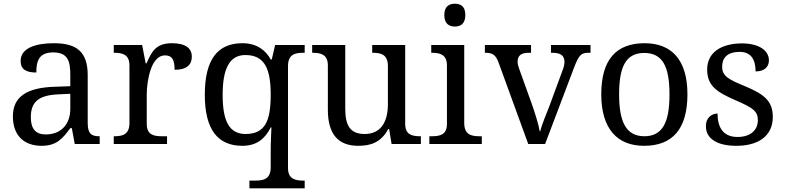

<svg xmlns="http://www.w3.org/2000/svg" viewBox="-20 -780 4250 1040"><path d="M147 -145C147 -184.1 156.2 -214.4 179.7 -234.9C203.1 -255.4 240.2 -266.6 296.9 -269L360.8 -272V-190.9C360.8 -106 309.6 -51.8 228 -51.8C172.9 -51.8 147 -82.5 147 -145ZM49.8 -149.9C49.8 -40 116.2 9.8 205.1 9.8C288.1 9.8 319.3 -30.3 360.8 -85.9H369.1L384.8 0H520V-42H517.1C473.1 -42 455.1 -57.6 455.1 -113.8V-373C455.1 -500.5 394 -545.9 272 -545.9C170.9 -545.9 91.8 -518.6 91.8 -450.2C91.8 -403.8 121.6 -387.2 176.8 -387.2C176.8 -449.2 190.4 -496.1 268.1 -496.1C349.6 -496.1 360.8 -446.3 360.8 -373V-313L277.8 -310.1C125 -305.7 49.8 -255.9 49.8 -149.9Z M884.8 0V-42H856.9C811.5 -42 774.9 -50.3 774.9 -108.9V-266.1C774.9 -304.7 780.3 -355.5 795.9 -401.9C811 -447.3 837.4 -480 873 -480C912.1 -480 925.8 -457 925.8 -401.9C993.7 -401.9 1019 -431.2 1019 -473.1C1019 -519.5 983.9 -545.9 911.1 -545.9C823.2 -545.9 800.3 -498 773.9 -437H769L750 -536.1H596.2V-494.1H599.1C643.6 -494.1 681.2 -484.4 681.2 -425.8V-113.8C681.2 -51.3 644 -42 599.1 -42H596.2V0Z M1630.4 240.2V198.2H1622.1C1577.6 198.2 1540 188.5 1540 129.9V-421.9C1540 -484.9 1577.6 -494.1 1622.1 -494.1H1630.4V-536.1H1470.2L1452.1 -458H1446.3C1419.4 -506.8 1372.6 -545.9 1293 -545.9C1161.1 -545.9 1089.4 -460.9 1089.4 -267.1C1089.4 -75.7 1161.1 9.8 1293 9.8C1370.6 9.8 1416.5 -29.3 1446.3 -89.8H1450.2C1449.7 -73.7 1448.7 -57.6 1448.2 -42C1446.8 -14.6 1446.3 17.1 1446.3 40V126C1446.3 188.5 1409.7 198.2 1364.3 198.2H1331.1V240.2ZM1186 -266.1C1186 -335.9 1194.8 -389.6 1214.8 -426.3C1234.4 -462.9 1265.6 -481.9 1309.1 -481.9C1415.5 -481.9 1446.3 -403.8 1446.3 -267.1C1446.3 -194.8 1438.5 -141.6 1417.5 -106.4C1396 -71.3 1362.3 -54.2 1310.1 -54.2C1221.7 -54.2 1186 -124 1186 -266.1Z M2174.8 -108.9V-536.1H1996.1V-494.1H1999C2044.4 -494.1 2081.1 -484.4 2081.1 -421.9V-215.8C2081.1 -119.6 2043 -54.2 1955.1 -54.2C1875.5 -54.2 1850.1 -102.1 1850.1 -190.9V-536.1H1670.9V-494.1H1673.8C1718.3 -494.1 1755.9 -484.4 1755.9 -425.8V-186C1755.9 -47.9 1815.9 9.8 1920.9 9.8C1984.4 9.8 2043 -6.3 2083 -81.1H2087.9L2101.1 0H2259.8V-42H2256.8C2211.4 -42 2174.8 -50.3 2174.8 -108.9Z M2318.8 -42H2305.7V0H2589.8V-42H2576.7C2532.2 -42 2494.6 -51.3 2494.6 -113.8V-536.1H2315.9V-494.1H2318.8C2363.3 -494.1 2400.9 -484.4 2400.9 -425.8V-108.9C2400.9 -50.3 2364.3 -42 2318.8 -42ZM2386.7 -698.2C2386.7 -652.8 2411.1 -636.2 2443.8 -636.2C2475.1 -636.2 2500.5 -651.9 2500.5 -698.2C2500.5 -746.6 2474.6 -759.8 2443.8 -759.8C2411.6 -759.8 2386.7 -744.6 2386.7 -698.2Z M2606.4 -494.1H2609.4C2648.4 -494.1 2665 -482.9 2680.7 -440.9L2841.3 0H2932.6L3090.3 -416C3115.2 -480.5 3127.9 -494.1 3166.5 -494.1H3178.7V-536.1H2964.4V-494.1H2971.7C3016.1 -494.1 3037.6 -479.5 3037.6 -444.8C3037.6 -433.6 3034.7 -418 3028.3 -401.9L2956.5 -207C2939.5 -162.1 2915.5 -107.9 2906.7 -69.8H2903.3C2898.4 -103 2875.5 -175.3 2859.4 -220.2L2791.5 -409.2C2786.1 -424.3 2783.7 -434.6 2783.7 -445.8C2783.7 -479 2803.2 -494.1 2843.8 -494.1H2856.4V-536.1H2606.4Z M3703.6 -269C3703.6 -362.8 3682.1 -432.1 3642.1 -478C3602.1 -523.9 3543.9 -545.9 3471.7 -545.9C3316.9 -545.9 3236.8 -456.1 3236.8 -269C3236.8 -175.3 3258.8 -105.5 3298.8 -59.1C3338.9 -12.7 3396.5 9.8 3468.8 9.8C3622.6 9.8 3703.6 -81.1 3703.6 -269ZM3333.5 -269C3333.5 -417 3369.1 -493.2 3469.7 -493.2C3520 -493.2 3554.2 -474.1 3575.7 -437C3597.2 -399.4 3606.4 -343.3 3606.4 -269C3606.4 -194.8 3597.7 -138.2 3576.2 -100.1C3554.7 -62 3521 -42 3470.7 -42C3370.1 -42 3333.5 -121.6 3333.5 -269Z M3968.8 9.8C4086.9 9.8 4166 -42.5 4166 -147C4166 -188.5 4154.8 -219.7 4130.4 -245.1C4106 -270.5 4068.4 -291 4015.6 -313C3926.3 -349.6 3891.6 -367.7 3891.6 -418.9C3891.6 -466.8 3919.9 -499 3986.8 -499C4045.9 -499 4072.8 -460 4072.8 -393.1C4119.1 -393.1 4145 -416.5 4145 -453.1C4145 -478 4132.8 -501.5 4107.9 -518.1C4083 -534.7 4046.4 -544.9 3999 -544.9C3942.4 -544.9 3895.5 -532.2 3862.3 -508.8C3829.1 -484.9 3810.5 -449.2 3810.5 -403.8C3810.5 -315.4 3861.3 -282.2 3961.9 -237.8C4058.1 -196.3 4085 -178.7 4085 -128.9C4085 -75.2 4045.4 -38.1 3974.6 -38.1C3893.6 -38.1 3866.7 -94.7 3866.7 -165C3840.8 -165 3803.7 -147.9 3803.7 -96.2C3803.7 -61 3819.8 -34.7 3848.6 -17.1C3877.4 1 3918.5 9.8 3968.8 9.8Z"/></svg>

Font: The Erased English
Style: Regular
Weight: 400
Designer: Monotype Design team + ligartures altered by 180 Amsterdam
Foundry: Monotype Imaging Inc.
Version: Version 1.030;Glyphs 3.1.2 (3151)